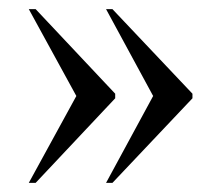

<svg xmlns="http://www.w3.org/2000/svg" viewBox="-20 -480 484 420"><path d="M212 -80H226L401 -265V-275L226 -460H212L315 -270ZM43 -80H58L232 -265V-275L58 -460H43L147 -270Z"/></svg>

Font: Noto Serif Display Condensed
Style: Regular
Weight: 400
Width: 3
Designer: Monotype Design Team
Foundry: Monotype Imaging Inc.
Version: Version 2.009